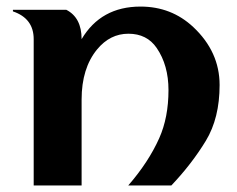

<svg xmlns="http://www.w3.org/2000/svg" viewBox="-20 -567 726 587"><path d="M83 0V-447.3Q83 -510.7 19.5 -532.2V-537.1H182.6Q229.5 -513.2 229.5 -447.3Q288.6 -546.9 409.7 -546.9Q503.9 -546.9 570.8 -484.4Q651.4 -408.7 651.4 -307.1Q651.4 -206.1 609.4 -136.7Q566.4 -65.9 503.9 0H372.1Q434.1 -71.3 466.8 -144.5Q495.1 -208 495.1 -291.5Q495.1 -367.7 459 -420.4Q429.2 -463.9 372.6 -463.9Q316.4 -463.9 276.9 -416Q229.5 -358.4 229.5 -262.7V0Z"/></svg>

Font: Berenika
Style: Bold
Weight: 700
Designer: Wojciech Kalinowski "wmk69" (wmk69@o2.pl)
Foundry: Wojciech Kalinowski "wmk69" (wmk69@o2.pl)
Version: Version 3.1.0; 2021-05-14